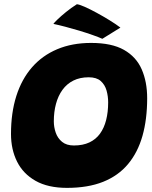

<svg xmlns="http://www.w3.org/2000/svg" viewBox="-20 -863 717 908"><path d="M297 25.5Q207 25.5 148.2 -7.8Q89.5 -41 60.8 -98.5Q32 -156 32 -229.5Q32 -329.5 57.2 -409Q82.5 -488.5 131.2 -544.5Q180 -600.5 250.5 -630.2Q321 -660 411 -660Q508.5 -660 566.5 -627Q624.5 -594 650.2 -535Q676 -476 676 -398.5Q676 -299 653.8 -220.5Q631.5 -142 585.5 -87Q539.5 -32 467.8 -3.2Q396 25.5 297 25.5ZM329.5 -175Q372 -175 402.8 -189.5Q433.5 -204 453 -231Q472.5 -258 482 -295.5Q491.5 -333 491.5 -379Q491.5 -408 483.8 -435.2Q476 -462.5 456.2 -480Q436.5 -497.5 399.5 -497.5Q358 -497.5 327 -482Q296 -466.5 275.5 -438.2Q255 -410 244.8 -372Q234.5 -334 234.5 -289Q234.5 -262 243.5 -235.8Q252.5 -209.5 273.5 -192.2Q294.5 -175 329.5 -175ZM343.5 -843Q355 -842 380.5 -830.8Q406 -819.5 437.2 -802.5Q468.5 -785.5 498.5 -767Q528.5 -748.5 549.5 -732.5L464 -679.5Q447.5 -687 418.5 -697.2Q389.5 -707.5 355.5 -717.8Q321.5 -728 289 -736.5Q256.5 -745 232.5 -750Q236 -755.5 252 -771Q268 -786.5 292.2 -806.2Q316.5 -826 343.5 -843Z"/></svg>

Font: Grandstander Thin Black
Style: Italic
Weight: 900
Italic angle: -15°
Version: Version 1.200